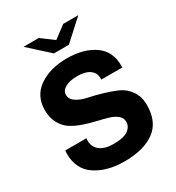

<svg xmlns="http://www.w3.org/2000/svg" viewBox="-209 -1011 1052 1147"><g transform="rotate(-30 317.5 -437.5)"><path d="M235 -885 320 -822 404 -885H508L371 -760H268L130 -885ZM319 -696Q434 -696 507 -645.5Q580 -595 580 -495V-483H435V-492Q435 -530 405 -551.5Q375 -573 322 -573Q267 -573 236.5 -555.5Q206 -538 206 -509Q206 -479 235 -459.5Q264 -440 307 -431Q350 -422 400.5 -407.5Q451 -393 494 -374.5Q537 -356 566 -315.5Q595 -275 595 -216Q595 -99 519.5 -44.5Q444 10 312 10Q192 10 113.5 -42.5Q35 -95 35 -202Q35 -214 36 -224H182Q181 -216 181 -208Q181 -164 214 -138.5Q247 -113 307 -113Q377 -113 407.5 -135Q438 -157 438 -191Q438 -217 416.5 -235Q395 -253 361 -263Q327 -273 285.5 -282.5Q244 -292 203 -306Q162 -320 128 -341Q94 -362 72.5 -401Q51 -440 51 -493Q51 -591 127 -643.5Q203 -696 319 -696Z"/></g></svg>

Font: Chivo
Style: Bold
Weight: 700
Designer: Hector Gatti
Foundry: Omnibus-Type
Version: Version 1.007;PS 001.007;hotconv 1.0.88;makeotf.lib2.5.64775